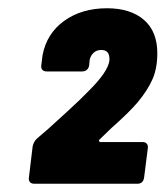

<svg xmlns="http://www.w3.org/2000/svg" viewBox="-20 -844 401 465"><path d="M50 -414 59 -489Q61 -500 69 -508L98 -533Q110 -544 143 -574Q176 -604 197 -626Q241 -670 245 -697V-702Q245 -723 225 -723Q214 -723 206.5 -716Q199 -709 197 -698L196 -686Q195 -679 190.5 -675Q186 -671 179 -671H93Q86 -671 82.5 -675Q79 -679 80 -686L83 -710Q93 -763 135.5 -793.5Q178 -824 239 -824Q296 -824 328.5 -796Q361 -768 361 -715Q361 -679 349.5 -652.5Q338 -626 314 -597Q294 -573 250 -534L221 -506Q219 -504 220 -502Q221 -500 223 -500H325Q332 -500 335.5 -496Q339 -492 338 -485L329 -414Q328 -407 324 -403Q320 -399 313 -399H63Q56 -399 52.5 -403Q49 -407 50 -414Z"/></svg>

Font: Barlow Semi Condensed Black
Style: Italic
Weight: 900
Width: 4
Italic angle: -7°
Designer: Jeremy Tribby
Foundry: Tribby Type
Version: Version 1.408